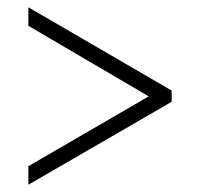

<svg xmlns="http://www.w3.org/2000/svg" viewBox="-20 -622 550 528"><path d="M58 -114V-165L389 -357L58 -551V-602L452 -373V-342Z"/></svg>

Font: Noto Serif Hebrew SemiCondensed Light
Style: Regular
Weight: 300
Width: 4
Designer: Monotype Design Team
Foundry: Monotype Imaging Inc.
Version: Version 2.004; ttfautohint (v1.8.4.7-5d5b)